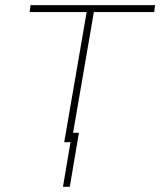

<svg xmlns="http://www.w3.org/2000/svg" viewBox="-20 -548 627 740"><path d="M574.2 -501.5H341.8L255.4 0H227.5L314 -501.5H94.2L97.7 -528.3H577.6ZM249 171.9H222.7L257.8 -36.1H284.2Z"/></svg>

Font: Roboto Mono Thin
Style: Italic
Weight: 250
Designer: Google
Version: Version 2.000985; 2015; ttfautohint (v1.3)